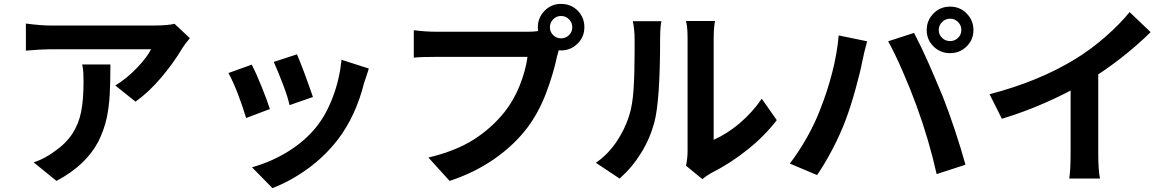

<svg xmlns="http://www.w3.org/2000/svg" viewBox="-20 -873 6040 986"><path d="M916 -625Q872 -551 809 -476Q746 -401 676 -351L572 -434Q629 -468 681.5 -522.5Q734 -577 756 -620H546H447H355H280H235Q195 -620 113 -613V-752Q191 -742 235 -742H457H560H656H732H774Q805 -742 834.5 -744.5Q864 -747 876 -751L955 -677Q928 -645 916 -625ZM528 -267Q515 -207 485 -146Q420 -23 270 56L153 -39Q211 -59 258 -94Q319 -136 352 -187Q385 -238 397 -300.5Q409 -363 409 -452Q409 -475 408 -498Q407 -521 402 -542H547Q547 -453 543.5 -388.5Q540 -324 528 -267Z M1587 -375 1467 -333Q1458 -375 1433.5 -439Q1409 -503 1386 -555L1505 -594Q1536 -523 1587 -375ZM1861 -480 1850 -448Q1807 -276 1714 -155Q1647 -69 1559 -5.5Q1471 58 1379 93L1274 -14Q1372 -41 1459.5 -95Q1547 -149 1606 -223Q1656 -286 1690 -376.5Q1724 -467 1734 -566L1874 -521ZM1366 -313 1244 -267Q1228 -321 1203 -387Q1178 -453 1153 -498L1273 -541Q1292 -505 1321 -434Q1350 -363 1366 -313Z M2861 -676Q2885 -676 2902 -692.5Q2919 -709 2919 -733Q2919 -757 2902 -774Q2885 -791 2861 -791Q2838 -791 2821 -774Q2804 -757 2804 -733Q2804 -709 2821 -692.5Q2838 -676 2861 -676ZM2861 -853Q2912 -853 2946.5 -818.5Q2981 -784 2981 -733Q2981 -683 2945.5 -648.5Q2910 -614 2861 -614Q2812 -614 2777 -649Q2742 -684 2742 -733Q2742 -782 2776.5 -817.5Q2811 -853 2861 -853ZM2851 -621Q2852 -625 2841 -585Q2821 -491 2784 -394Q2747 -297 2691 -221Q2622 -129 2519.5 -57.5Q2417 14 2289 56L2180 -64Q2319 -97 2411.5 -155.5Q2504 -214 2572 -299Q2619 -359 2649 -434Q2679 -509 2689 -581H2640H2559H2462H2364H2280H2224Q2138 -581 2105 -577V-718Q2162 -710 2224 -710H2420H2505H2584H2648H2687Q2738 -710 2765 -718L2863 -654Q2856 -641 2851 -621Z M3511 -96V-322V-432V-538V-625V-679Q3511 -713 3508 -738Q3503 -765 3503 -765H3652Q3651 -764 3648 -738Q3645 -713 3645 -678V-458V-362V-272V-199V-155Q3715 -186 3779.5 -241Q3844 -296 3892 -366L3969 -256Q3908 -176 3819.5 -105Q3731 -34 3630 17Q3604 32 3587 47L3503 -22Q3511 -62 3511 -96ZM3210 -276Q3228 -330 3233.5 -412.5Q3239 -495 3239 -609V-672Q3239 -719 3230 -764H3377Q3375 -761 3372.5 -736Q3370 -711 3370 -673Q3370 -355 3340 -243Q3317 -159 3271.5 -86Q3226 -13 3162 44L3040 -37Q3102 -80 3145 -143.5Q3188 -207 3210 -276Z M4859 -662Q4883 -662 4900 -678.5Q4917 -695 4917 -719Q4917 -743 4900 -760Q4883 -777 4859 -777Q4835 -777 4818 -760Q4801 -743 4801 -719Q4801 -695 4818 -678.5Q4835 -662 4859 -662ZM4859 -839Q4910 -839 4944.5 -803.5Q4979 -768 4979 -719Q4979 -669 4944 -634.5Q4909 -600 4859 -600Q4809 -600 4774 -634.5Q4739 -669 4739 -719Q4739 -768 4773.5 -803.5Q4808 -839 4859 -839ZM4287 -691 4433 -661Q4416 -599 4409 -561Q4398 -504 4373.5 -415.5Q4349 -327 4324 -260Q4296 -185 4256 -108.5Q4216 -32 4176 26L4036 -33Q4083 -94 4125 -169Q4167 -244 4192 -311Q4228 -401 4253.5 -499.5Q4279 -598 4287 -691ZM4541 -661 4674 -704Q4712 -631 4745 -556.5Q4778 -482 4822 -376Q4853 -298 4885.5 -199.5Q4918 -101 4938 -27L4790 21Q4751 -154 4686 -332Q4654 -419 4614 -510.5Q4574 -602 4541 -661Z M5499 -568Q5580 -617 5656 -683.5Q5732 -750 5781 -811L5889 -708Q5818 -638 5733 -572Q5648 -506 5558 -452Q5347 -330 5125 -263L5062 -389Q5314 -455 5499 -568ZM5620 -537V-87Q5620 4 5629 44H5471Q5478 2 5478 -87V-504Z"/></svg>

Font: Merged Yaku Han JP
Style: Bold
Weight: 700
Designer: Ryoko NISHIZUKA 西塚涼子 (kana, bopomofo & ideographs); Paul D. Hunt (Latin, Greek & Cyrillic); Sandoll Communications 산돌커뮤니
Foundry: Adobe
Version: Version 2.004